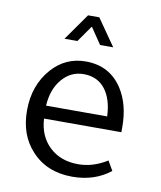

<svg xmlns="http://www.w3.org/2000/svg" viewBox="-77 -718 666 792"><g transform="rotate(10 256.0 -321.5)"><path d="M447 -204H123Q127 -131 173.5 -87Q220 -43 294 -43Q356 -43 415 -80L438 -40Q372 12 279 12Q171 12 107 -59Q48 -123 48 -225Q48 -331 111 -402Q168 -466 252 -466Q353 -466 406 -384Q447 -320 447 -226ZM122 -258H378Q375 -331 342.5 -372Q310 -413 253 -413Q199 -413 162.5 -370Q126 -327 122 -258ZM228 -655H275L353 -543H298L252 -611L250 -610L203 -543H149Z"/></g></svg>

Font: Tajawal
Style: Regular
Weight: 400
Designer: Boutros Fonts
Foundry: Created by Boutros International 2017
Version: Version 1.700